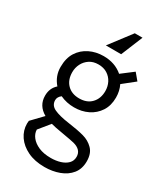

<svg xmlns="http://www.w3.org/2000/svg" viewBox="-234 -831 990 1153"><g transform="rotate(30 261.0 -254.5)"><path d="M337 -588H231L345 -738H398.5ZM276 229Q208 229 158.8 205.2Q109.5 181.5 82.5 142Q55.5 102.5 55.5 55Q55.5 46.5 57 35.5L129 -39.5Q65.5 -75.5 65.5 -144.5Q65.5 -197 102 -229Q60 -277.5 60 -340Q60 -402 86 -442.5Q112 -483 155.8 -504.5Q199.5 -526 252.5 -526Q331.5 -526 385 -480L465 -541L503.5 -495L422 -430Q440.5 -392 440.5 -347Q440.5 -291 414.8 -251.5Q389 -212 346.2 -191Q303.5 -170 251 -170Q198.5 -170 154 -191Q131.5 -174 131.5 -151.5Q131.5 -115.5 167.2 -98.8Q203 -82 268.5 -73Q337.5 -63.5 379.8 -52Q422 -40.5 451 -11Q480 18.5 480 72.5Q480 125 452 159.8Q424 194.5 377.2 211.8Q330.5 229 276 229ZM250.5 -232Q304.5 -232 335 -264.5Q365.5 -297 365.5 -348.5Q365.5 -380.5 351.8 -407.5Q338 -434.5 312.2 -450.8Q286.5 -467 250.5 -467Q214.5 -467 189.2 -450.2Q164 -433.5 150.2 -406.5Q136.5 -379.5 136.5 -348.5Q136.5 -295 167.5 -263.5Q198.5 -232 250.5 -232ZM282 163Q317 163 347 153.8Q377 144.5 395.2 126Q413.5 107.5 413.5 79.5Q413.5 30.5 354 15Q328 9 266.5 -1.5Q211.5 -10.5 185.5 -18L124.5 57Q125 84.5 143.8 108.5Q162.5 132.5 197.2 147.8Q232 163 282 163Z"/></g></svg>

Font: Acari Sans
Style: Regular
Weight: 400
Designer: Alfredo Marco Pradil and Stefan Peev (font) & Cristiano Sobral (main changes)
Foundry: Alfredo Marco Pradil and Stefan Peev (font) & Cristiano Sobral (main changes)
Version: Version 1.063; ttfautohint (v1.8.3)